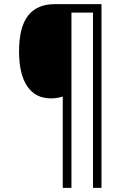

<svg xmlns="http://www.w3.org/2000/svg" viewBox="-20 -780 621 927"><path d="M470 127H429V-719H325V127H283V-314Q257 -305 226 -305Q151 -305 111.5 -363.5Q72 -422 72 -532Q72 -649 115.5 -704.5Q159 -760 244 -760H470Z"/></svg>

Font: Noto Sans Khmer UI SemiCondensed Light
Style: Regular
Weight: 300
Width: 4
Designer: Danh Hong and the Monotype Design Team
Foundry: Monotype Imaging Inc.
Version: Version 2.002; ttfautohint (v1.8.4.7-5d5b)